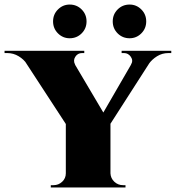

<svg xmlns="http://www.w3.org/2000/svg" viewBox="-68 -823 772 843"><path d="M226 -599 417 -276 224 -274 12 -599ZM417 -281V0H221V-278ZM542 -599H622L405 -261L351 -269ZM507 -539Q518 -557 506.5 -573.5Q495 -590 477 -590Q477 -590 471.5 -590Q466 -590 466 -590V-600H684V-590H671Q644 -590 621.5 -576Q599 -562 585 -542ZM262 -539 50 -542Q37 -562 14 -576Q-9 -590 -36 -590H-48V-600H302V-590Q302 -590 297 -590Q292 -590 292 -590Q273 -590 262.5 -573.5Q252 -557 262 -539ZM224 -62V0H155V-10Q155 -10 160.5 -10Q166 -10 167 -10Q189 -10 205 -25Q221 -40 221 -62ZM415 -62H417Q418 -40 434 -25Q450 -10 472 -10Q472 -10 477.5 -10Q483 -10 483 -10V0H415ZM238 -655Q208 -655 186.5 -676.5Q165 -698 165 -729Q165 -760 186.5 -781.5Q208 -803 238 -803Q269 -803 290.5 -781.5Q312 -760 312 -729Q312 -698 290.5 -676.5Q269 -655 238 -655ZM501 -655Q470 -655 448.5 -676.5Q427 -698 427 -729Q427 -760 448.5 -781.5Q470 -803 501 -803Q531 -803 552.5 -781.5Q574 -760 574 -729Q574 -698 552.5 -676.5Q531 -655 501 -655Z"/></svg>

Font: Cinzel Black
Style: Regular
Weight: 900
Designer: Natanael Gama
Version: Version 2.000